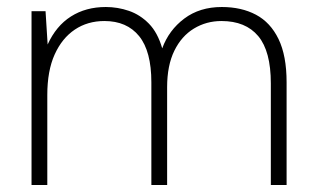

<svg xmlns="http://www.w3.org/2000/svg" viewBox="-20 -528 896 548"><path d="M70 0V-496H110L116 -401Q140 -454 182.5 -481Q225 -508 282 -508Q316 -508 348 -497Q380 -486 405 -460.5Q430 -435 443 -390Q462 -442 506 -475Q550 -508 613 -508Q669 -508 710.5 -486Q752 -464 775 -416.5Q798 -369 798 -293V0H753V-290Q753 -382 717 -425Q681 -468 612 -468Q569 -468 533.5 -446.5Q498 -425 477.5 -383Q457 -341 457 -279V0H412V-293Q412 -382 377 -425Q342 -468 278 -468Q230 -468 193.5 -443.5Q157 -419 136 -372.5Q115 -326 115 -257V0Z"/></svg>

Font: DM Sans 24pt ExtraLight
Style: Regular
Weight: 250
Designer: Colophon Foundry, Jonny Pinhorn
Foundry: Colophon Foundry
Version: Version 4.004;gftools[0.9.30]